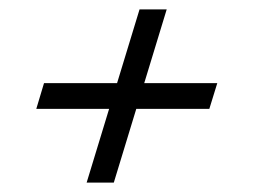

<svg xmlns="http://www.w3.org/2000/svg" viewBox="-20 -423 540 410"><path d="M165 -33 213 -190.5H57.5L74 -245.5H230L278 -403H336L288 -245.5H444L427 -190.5H271L223 -33Z"/></svg>

Font: Newsreader Text SemiBold
Style: Italic
Weight: 600
Italic angle: -17°
Designer: Hugues Gentile
Foundry: Production Type
Version: Version 1.001